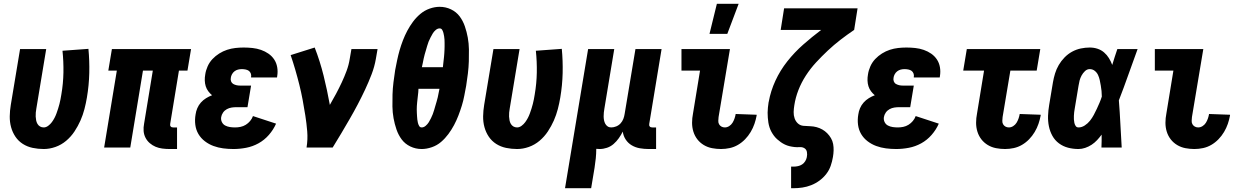

<svg xmlns="http://www.w3.org/2000/svg" viewBox="-20 -779 6540 1014"><path d="M211 8Q181 8 152.5 2Q124 -4 100.5 -19Q77 -34 61.5 -57Q46 -80 38.5 -107.5Q31 -135 31.5 -165Q32 -195 37 -225L86 -520H224L172 -206Q170 -195 169 -184.5Q168 -174 168.5 -163.5Q169 -153 171 -143Q173 -133 178 -124.5Q183 -116 191.5 -111Q200 -106 211 -106Q223 -106 234.5 -114.5Q246 -123 254 -134Q262 -145 268 -156.5Q274 -168 278.5 -180.5Q283 -193 287 -205.5Q291 -218 294 -230Q297 -242 299.5 -254.5Q302 -267 304 -280Q314 -338 315 -396Q316 -454 310 -511L447 -521Q453 -458 451.5 -393.5Q450 -329 439 -264Q434 -234 426 -203Q418 -172 405 -142.5Q392 -113 373.5 -85Q355 -57 329.5 -35.5Q304 -14 273 -3Q242 8 211 8Z M915 8H876Q856 8 837 5.5Q818 3 801.5 -4Q785 -11 771 -23Q757 -35 748.5 -51.5Q740 -68 738.5 -87Q737 -106 741 -126L787 -406H735L668 0H530L597 -406H552L571 -520H989L970 -406H925L879 -126Q878 -122 878.5 -118Q879 -114 881.5 -111Q884 -108 887.5 -107Q891 -106 895 -106H915Z M1213 8Q1185 8 1158.5 4.5Q1132 1 1107.5 -8Q1083 -17 1062 -33Q1041 -49 1028 -71Q1015 -93 1011.5 -120Q1008 -147 1013 -175Q1015 -191 1022 -207.5Q1029 -224 1041 -237.5Q1053 -251 1068.5 -260.5Q1084 -270 1100 -276Q1089 -285 1080 -297Q1071 -309 1066.5 -323.5Q1062 -338 1061.5 -354Q1061 -370 1064 -386Q1067 -407 1076.5 -428.5Q1086 -450 1102 -467Q1118 -484 1138 -496.5Q1158 -509 1179.5 -516Q1201 -523 1223 -525.5Q1245 -528 1267 -528Q1290 -528 1313.5 -525.5Q1337 -523 1358.5 -515.5Q1380 -508 1398 -495.5Q1416 -483 1428 -465Q1440 -447 1444 -424Q1448 -401 1444 -377L1443 -370H1306V-372Q1308 -382 1304.5 -391Q1301 -400 1294 -405Q1287 -410 1277 -412Q1267 -414 1257 -414Q1247 -414 1237 -411.5Q1227 -409 1218.5 -402.5Q1210 -396 1205 -386.5Q1200 -377 1199 -368Q1197 -358 1200.5 -349Q1204 -340 1212 -335.5Q1220 -331 1229 -329Q1238 -327 1248 -327H1306L1287 -213H1229Q1216 -213 1203 -211Q1190 -209 1178 -202.5Q1166 -196 1158 -184.5Q1150 -173 1148 -160Q1146 -146 1152 -134Q1158 -122 1169.5 -116Q1181 -110 1194.5 -108Q1208 -106 1222 -106Q1236 -106 1250.5 -109Q1265 -112 1278 -120Q1291 -128 1301 -140Q1311 -152 1316 -166L1438 -126Q1424 -94 1400 -66.5Q1376 -39 1345 -22Q1314 -5 1280 1.5Q1246 8 1213 8Z M1599 0Q1606 -43 1602.5 -85.5Q1599 -128 1592.5 -169Q1586 -210 1578.5 -250.5Q1571 -291 1561 -331Q1551 -371 1539.5 -410.5Q1528 -450 1515 -488L1642 -528Q1670 -456 1689 -379.5Q1708 -303 1722 -225Q1739 -254 1755 -284Q1771 -314 1785 -344Q1799 -374 1810.5 -405Q1822 -436 1827 -468L1836 -520H1974L1965 -468Q1958 -427 1942.5 -386.5Q1927 -346 1908.5 -306.5Q1890 -267 1869.5 -228Q1849 -189 1827 -151Q1805 -113 1782.5 -75Q1760 -37 1737 0Z M2207 8Q2175 8 2147 -5.5Q2119 -19 2101.5 -42.5Q2084 -66 2074 -95Q2064 -124 2058.5 -154.5Q2053 -185 2052.5 -216.5Q2052 -248 2053 -280Q2054 -312 2058 -344.5Q2062 -377 2067 -409Q2072 -435 2077.5 -461.5Q2083 -488 2090.5 -514Q2098 -540 2108 -566Q2118 -592 2131 -616.5Q2144 -641 2161 -664Q2178 -687 2200 -705.5Q2222 -724 2249 -733.5Q2276 -743 2302 -743Q2334 -743 2362 -729.5Q2390 -716 2407.5 -692.5Q2425 -669 2435 -640Q2445 -611 2450.5 -580.5Q2456 -550 2456.5 -518.5Q2457 -487 2456 -455Q2455 -423 2451 -390.5Q2447 -358 2442 -326Q2437 -300 2432 -273.5Q2427 -247 2419 -221Q2411 -195 2401 -169Q2391 -143 2378 -118.5Q2365 -94 2348 -71Q2331 -48 2309.5 -29.5Q2288 -11 2260.5 -1.5Q2233 8 2207 8ZM2319 -424Q2320 -434 2321 -443Q2322 -452 2323 -461Q2324 -470 2325 -479Q2326 -488 2326.5 -497.5Q2327 -507 2327.5 -516Q2328 -525 2328 -534Q2328 -543 2328 -552Q2328 -561 2327.5 -570Q2327 -579 2325.5 -587.5Q2324 -596 2322 -604.5Q2320 -613 2315.5 -621Q2311 -629 2302 -629Q2291 -629 2281 -620.5Q2271 -612 2265 -601.5Q2259 -591 2253.5 -580.5Q2248 -570 2243.5 -559Q2239 -548 2236 -536.5Q2233 -525 2229.5 -514Q2226 -503 2223 -492Q2220 -481 2217.5 -469.5Q2215 -458 2213 -447Q2211 -436 2208 -424ZM2207 -106Q2218 -106 2228 -114.5Q2238 -123 2244.5 -133.5Q2251 -144 2256 -154.5Q2261 -165 2265.5 -176Q2270 -187 2273 -198.5Q2276 -210 2279.5 -221Q2283 -232 2286 -243Q2289 -254 2292 -265.5Q2295 -277 2296.5 -288Q2298 -299 2301 -310H2190Q2190 -301 2189 -292Q2188 -283 2187 -274Q2186 -265 2185 -256Q2184 -247 2183 -237.5Q2182 -228 2181.5 -219Q2181 -210 2181 -201Q2181 -192 2181.5 -183Q2182 -174 2182.5 -165Q2183 -156 2184 -147.5Q2185 -139 2187 -130.5Q2189 -122 2193.5 -114Q2198 -106 2207 -106Z M2711 8Q2681 8 2652.5 2Q2624 -4 2600.5 -19Q2577 -34 2561.5 -57Q2546 -80 2538.5 -107.5Q2531 -135 2531.5 -165Q2532 -195 2537 -225L2586 -520H2724L2672 -206Q2670 -195 2669 -184.5Q2668 -174 2668.5 -163.5Q2669 -153 2671 -143Q2673 -133 2678 -124.5Q2683 -116 2691.5 -111Q2700 -106 2711 -106Q2723 -106 2734.5 -114.5Q2746 -123 2754 -134Q2762 -145 2768 -156.5Q2774 -168 2778.5 -180.5Q2783 -193 2787 -205.5Q2791 -218 2794 -230Q2797 -242 2799.5 -254.5Q2802 -267 2804 -280Q2814 -338 2815 -396Q2816 -454 2810 -511L2947 -521Q2953 -458 2951.5 -393.5Q2950 -329 2939 -264Q2934 -234 2926 -203Q2918 -172 2905 -142.5Q2892 -113 2873.5 -85Q2855 -57 2829.5 -35.5Q2804 -14 2773 -3Q2742 8 2711 8Z M2964 215 3086 -520H3224L3172 -206Q3170 -195 3169 -185Q3168 -175 3168 -164.5Q3168 -154 3170 -144Q3172 -134 3176.5 -125.5Q3181 -117 3189 -111.5Q3197 -106 3208 -106Q3221 -106 3234.5 -111.5Q3248 -117 3257.5 -127.5Q3267 -138 3272 -151Q3277 -164 3279 -178L3336 -520H3474L3409 -126Q3408 -122 3408.5 -118Q3409 -114 3411.5 -111Q3414 -108 3417.5 -107Q3421 -106 3425 -106H3445V8H3406Q3382 8 3359 4Q3336 0 3316.5 -11.5Q3297 -23 3284.5 -42Q3272 -61 3269 -84Q3260 -66 3248 -49Q3236 -32 3220.5 -18.5Q3205 -5 3185.5 1.5Q3166 8 3147 8Q3142 8 3138 7.5Q3134 7 3129 7Q3129 32 3126.5 57Q3124 82 3120 107L3102 215Z M3788 8Q3764 8 3740.5 3.5Q3717 -1 3697 -13Q3677 -25 3663 -43Q3649 -61 3642 -83.5Q3635 -106 3635 -130.5Q3635 -155 3640 -180L3677 -406H3579V-520H3835L3775 -161Q3774 -151 3773.5 -141Q3773 -131 3777.5 -123Q3782 -115 3790 -110.5Q3798 -106 3808 -106Q3820 -106 3831 -113Q3842 -120 3848.5 -130.5Q3855 -141 3859 -152.5Q3863 -164 3865 -175V-177L3976 -173V-169Q3972 -147 3964.5 -125Q3957 -103 3944.5 -82Q3932 -61 3915 -43.5Q3898 -26 3877.5 -14Q3857 -2 3834 3Q3811 8 3788 8ZM3727 -600 3766 -759H3881L3821 -600Z M4158 215V101H4171Q4182 101 4194 98.5Q4206 96 4216 89.5Q4226 83 4232.5 72.5Q4239 62 4241 51Q4244 37 4241.5 23.5Q4239 10 4228 3.5Q4217 -3 4203 -2Q4189 -1 4175.5 -2.5Q4162 -4 4149.5 -7Q4137 -10 4125.5 -15.5Q4114 -21 4104 -28Q4094 -35 4084.5 -43.5Q4075 -52 4067.5 -62Q4060 -72 4054 -83Q4048 -94 4044 -106.5Q4040 -119 4038 -131.5Q4036 -144 4035 -157.5Q4034 -171 4034 -184Q4034 -197 4035.5 -210.5Q4037 -224 4039 -238L4040 -242Q4050 -298 4075 -352.5Q4100 -407 4138 -455Q4176 -503 4222 -543.5Q4268 -584 4317 -621H4103L4121 -735H4509L4491 -621Q4454 -596 4419 -569Q4384 -542 4352 -512Q4320 -482 4290 -449.5Q4260 -417 4236 -380Q4212 -343 4196.5 -303Q4181 -263 4175 -223Q4172 -205 4171.5 -187.5Q4171 -170 4176.5 -154Q4182 -138 4194 -127Q4206 -116 4223 -114.5Q4240 -113 4258 -112.5Q4276 -112 4292.5 -107.5Q4309 -103 4323 -95Q4337 -87 4348.5 -75.5Q4360 -64 4368.5 -49.5Q4377 -35 4380 -18.5Q4383 -2 4382.5 15.5Q4382 33 4379 50Q4375 74 4367 97Q4359 120 4343.5 140Q4328 160 4307.5 175Q4287 190 4264 199Q4241 208 4217.5 211.5Q4194 215 4171 215Z M4713 8Q4685 8 4658.5 4.5Q4632 1 4607.5 -8Q4583 -17 4562 -33Q4541 -49 4528 -71Q4515 -93 4511.5 -120Q4508 -147 4513 -175Q4515 -191 4522 -207.5Q4529 -224 4541 -237.5Q4553 -251 4568.5 -260.5Q4584 -270 4600 -276Q4589 -285 4580 -297Q4571 -309 4566.5 -323.5Q4562 -338 4561.5 -354Q4561 -370 4564 -386Q4567 -407 4576.5 -428.5Q4586 -450 4602 -467Q4618 -484 4638 -496.5Q4658 -509 4679.5 -516Q4701 -523 4723 -525.5Q4745 -528 4767 -528Q4790 -528 4813.5 -525.5Q4837 -523 4858.5 -515.5Q4880 -508 4898 -495.5Q4916 -483 4928 -465Q4940 -447 4944 -424Q4948 -401 4944 -377L4943 -370H4806V-372Q4808 -382 4804.5 -391Q4801 -400 4794 -405Q4787 -410 4777 -412Q4767 -414 4757 -414Q4747 -414 4737 -411.5Q4727 -409 4718.5 -402.5Q4710 -396 4705 -386.5Q4700 -377 4699 -368Q4697 -358 4700.5 -349Q4704 -340 4712 -335.5Q4720 -331 4729 -329Q4738 -327 4748 -327H4806L4787 -213H4729Q4716 -213 4703 -211Q4690 -209 4678 -202.5Q4666 -196 4658 -184.5Q4650 -173 4648 -160Q4646 -146 4652 -134Q4658 -122 4669.5 -116Q4681 -110 4694.5 -108Q4708 -106 4722 -106Q4736 -106 4750.5 -109Q4765 -112 4778 -120Q4791 -128 4801 -140Q4811 -152 4816 -166L4938 -126Q4924 -94 4900 -66.5Q4876 -39 4845 -22Q4814 -5 4780 1.5Q4746 8 4713 8Z M5288 8Q5264 8 5240.5 3.5Q5217 -1 5197 -13Q5177 -25 5163 -43Q5149 -61 5142 -83.5Q5135 -106 5135 -130.5Q5135 -155 5140 -180L5177 -406H5067L5086 -520H5474L5455 -406H5316L5275 -161Q5274 -151 5273.5 -141Q5273 -131 5277.5 -123Q5282 -115 5290 -110.5Q5298 -106 5308 -106Q5320 -106 5331 -113Q5342 -120 5348.5 -130.5Q5355 -141 5359 -152.5Q5363 -164 5365 -175V-177L5476 -173V-169Q5472 -147 5464.5 -125Q5457 -103 5444.5 -82Q5432 -61 5415 -43.5Q5398 -26 5377.5 -14Q5357 -2 5334 3Q5311 8 5288 8Z M5676 8Q5647 8 5620.5 1Q5594 -6 5572.5 -22Q5551 -38 5538 -61.5Q5525 -85 5519.5 -112Q5514 -139 5515 -167.5Q5516 -196 5521 -225L5541 -345Q5545 -368 5552 -391Q5559 -414 5571.5 -435.5Q5584 -457 5602 -475.5Q5620 -494 5642 -506Q5664 -518 5688 -523Q5712 -528 5735 -528Q5757 -528 5776.5 -521.5Q5796 -515 5811 -502Q5826 -489 5836.5 -472Q5847 -455 5854 -436Q5860 -457 5867 -478Q5874 -499 5881 -520H5988Q5963 -452 5939 -384Q5915 -316 5889 -249Q5894 -187 5897 -124.5Q5900 -62 5904 0H5797Q5798 -17 5798 -34Q5798 -51 5798 -68Q5787 -53 5774 -39Q5761 -25 5745 -14.5Q5729 -4 5711 2Q5693 8 5676 8ZM5676 -106Q5693 -106 5709 -116.5Q5725 -127 5736.5 -141.5Q5748 -156 5756.5 -172Q5765 -188 5772.5 -204Q5780 -220 5787 -236.5Q5794 -253 5799 -269Q5799 -284 5797.5 -298.5Q5796 -313 5793.5 -327.5Q5791 -342 5788 -356Q5785 -370 5779 -383Q5773 -396 5761.5 -405Q5750 -414 5735 -414Q5721 -414 5710 -403.5Q5699 -393 5692 -380Q5685 -367 5681.5 -353.5Q5678 -340 5676 -326L5656 -206Q5654 -196 5653 -186.5Q5652 -177 5651.5 -167.5Q5651 -158 5651.5 -148.5Q5652 -139 5654 -130Q5656 -121 5661 -113.5Q5666 -106 5676 -106Z M6288 8Q6264 8 6240.5 3.5Q6217 -1 6197 -13Q6177 -25 6163 -43Q6149 -61 6142 -83.5Q6135 -106 6135 -130.5Q6135 -155 6140 -180L6177 -406H6079V-520H6335L6275 -161Q6274 -151 6273.5 -141Q6273 -131 6277.5 -123Q6282 -115 6290 -110.5Q6298 -106 6308 -106Q6320 -106 6331 -113Q6342 -120 6348.5 -130.5Q6355 -141 6359 -152.5Q6363 -164 6365 -175V-177L6476 -173V-169Q6472 -147 6464.5 -125Q6457 -103 6444.5 -82Q6432 -61 6415 -43.5Q6398 -26 6377.5 -14Q6357 -2 6334 3Q6311 8 6288 8Z"/></svg>

Font: Iosevka Term Curly Heavy
Style: Italic
Weight: 900
Italic angle: -9°
Designer: Belleve Invis
Foundry: Belleve Invis
Version: Version 32.3.0